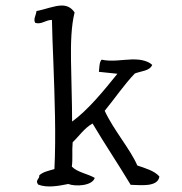

<svg xmlns="http://www.w3.org/2000/svg" viewBox="-20 -674 660 695"><path d="M557 -35C539 -56 506 -65 477 -75C453 -132 390 -205 359 -273C396 -318 428 -366 468 -408C491 -417 522 -417 531 -439C524 -446 515 -450 506 -453C492 -458 476 -459 459 -459C423 -458 384 -450 348 -458C347 -457 346 -456 345 -454C339 -444 340 -429 338 -414C368 -411 395 -408 405 -407C356 -346 298 -275 241 -234C241 -304 238 -381 237 -454C236 -520 238 -581 250 -629C238 -647 222 -654 204 -654C177 -654 144 -640 112 -634C111 -620 99 -603 108 -591C132 -585 142 -601 168 -602C169 -552 171 -503 173 -454C178 -317 183 -184 177 -62C157 -56 135 -52 122 -39C124 -25 106 -23 118 -6C150 7 193 -1 227 -8C253 2 314 -1 323 -30C298 -45 260 -50 240 -71C244 -100 240 -124 243 -159C267 -182 285 -210 315 -227C360 -151 408 -80 453 -5C469 -5 495 -2 517 -5C537 -8 554 -15 557 -35Z"/></svg>

Font: Yuji Syuku Std R
Style: Regular
Weight: 400
Designer: Kataoka Yuji
Foundry: Kinuta Font Factory
Version: Version 3.000;hotconv 1.0.111;makeotfexe 2.5.65597